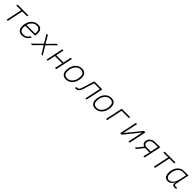

<svg xmlns="http://www.w3.org/2000/svg" viewBox="830 -3035 5539 5539"><g transform="rotate(45 3600.0 -265.0)"><path d="M220 0 323 -485H126L135 -530H577L568 -485H371L268 0Z M846 12Q757 12 712 -41.5Q667 -95 667 -183Q667 -257 687.5 -322Q708 -387 747 -436.5Q786 -486 840.5 -514Q895 -542 963 -542Q1053 -542 1095 -490.5Q1137 -439 1137 -354Q1137 -330 1133.5 -303Q1130 -276 1124 -253H723Q718 -222 718 -189Q718 -109 753.5 -72Q789 -35 856 -35Q923 -35 971 -66Q1019 -97 1042 -149L1094 -145Q1061 -75 999.5 -31.5Q938 12 846 12ZM954 -495Q902 -495 857.5 -470Q813 -445 780.5 -400Q748 -355 732 -296H1081Q1083 -311 1084.5 -325.5Q1086 -340 1086 -356Q1086 -422 1054 -458.5Q1022 -495 954 -495Z M1197 0 1471 -271 1317 -530H1370L1507 -300L1735 -530H1795L1531 -265L1691 0H1638L1496 -236L1258 0Z M1848 0 1960 -530H2008L1957 -286H2253L2304 -530H2352L2240 0H2192L2243 -242H1947L1896 0Z M2642 12Q2556 12 2509 -38.5Q2462 -89 2462 -177Q2462 -249 2482 -315Q2502 -381 2540 -432Q2578 -483 2633 -512.5Q2688 -542 2758 -542Q2844 -542 2891 -491.5Q2938 -441 2938 -353Q2938 -281 2918 -215Q2898 -149 2860 -98Q2822 -47 2767 -17.5Q2712 12 2642 12ZM2650 -35Q2719 -35 2772.5 -76Q2826 -117 2857 -187Q2888 -257 2888 -345Q2888 -423 2852.5 -459Q2817 -495 2750 -495Q2681 -495 2627.5 -454Q2574 -413 2543 -343Q2512 -273 2512 -185Q2512 -107 2547.5 -71Q2583 -35 2650 -35Z M3007 0 3017 -48H3058Q3084 -48 3108.5 -73Q3133 -98 3145 -139L3267 -530H3593L3480 0H3432L3535 -485H3300L3195 -144Q3174 -76 3136.5 -38Q3099 0 3051 0Z M3842 12Q3756 12 3709 -38.5Q3662 -89 3662 -177Q3662 -249 3682 -315Q3702 -381 3740 -432Q3778 -483 3833 -512.5Q3888 -542 3958 -542Q4044 -542 4091 -491.5Q4138 -441 4138 -353Q4138 -281 4118 -215Q4098 -149 4060 -98Q4022 -47 3967 -17.5Q3912 12 3842 12ZM3850 -35Q3919 -35 3972.5 -76Q4026 -117 4057 -187Q4088 -257 4088 -345Q4088 -423 4052.5 -459Q4017 -495 3950 -495Q3881 -495 3827.5 -454Q3774 -413 3743 -343Q3712 -273 3712 -185Q3712 -107 3747.5 -71Q3783 -35 3850 -35Z M4271 0 4384 -530H4729L4719 -485H4422L4319 0Z M4850 0 4962 -530H5010L4912 -67L5288 -530H5350L5238 0H5190L5288 -463L4912 0Z M5442 0 5615 -216Q5561 -236 5539 -275.5Q5517 -315 5529 -370Q5545 -447 5605.5 -488.5Q5666 -530 5761 -530H5958L5845 0H5797L5841 -205H5663L5498 0ZM5702 -250H5850L5900 -486H5752Q5681 -486 5636 -455.5Q5591 -425 5578 -368Q5566 -311 5598.5 -280.5Q5631 -250 5702 -250Z M6220 0 6323 -485H6126L6135 -530H6577L6568 -485H6371L6268 0Z M6793 12Q6723 12 6682.5 -38.5Q6642 -89 6642 -176Q6642 -278 6678.5 -358Q6715 -438 6779 -484Q6843 -530 6928 -530H7109L7031 -163Q7026 -140 7023 -117Q7020 -94 7020 -79Q7020 -45 7061 -45H7133L7124 0H7049Q7018 0 6998.5 -14Q6979 -28 6979 -67Q6979 -79 6981.5 -96.5Q6984 -114 6989 -135Q6952 -63 6905 -25.5Q6858 12 6793 12ZM6804 -35Q6881 -35 6936.5 -108Q6992 -181 7018 -312L7053 -487H6920Q6855 -487 6804 -447Q6753 -407 6723 -338.5Q6693 -270 6693 -185Q6693 -108 6723 -71.5Q6753 -35 6804 -35Z"/></g></svg>

Font: Geist Mono ExtraLight
Style: Italic
Weight: 200
Italic angle: -12°
Monospace: yes
Designer: Basement.studio, Andrés Briganti, Mateo Zaragoza
Foundry: Basement.studio, Vercel, Andrés Briganti, Guido Ferreyra, Mateo Zaragoza
Version: Version 1.500; ttfautohint (v1.8.4.7-5d5b)